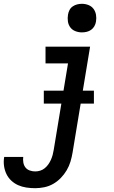

<svg xmlns="http://www.w3.org/2000/svg" viewBox="-78 -775 598 1008"><path d="M107 213Q83 213 60 209.5Q37 206 17 197Q-3 188 -19 173Q-35 158 -44.5 138Q-54 118 -57 95Q-60 72 -56 49Q-56 49 -56 49Q-56 49 -56 49H44Q44 49 44 49Q44 49 44 49Q42 63 44.5 78Q47 93 55.5 104Q64 115 78 120Q92 125 107 125Q120 125 133 121Q146 117 157 108Q168 99 176 87.5Q184 76 189.5 63.5Q195 51 198.5 38Q202 25 204 12L279 -442H161V-530H395L303 26Q299 50 292 73.5Q285 97 272 119Q259 141 241 159.5Q223 178 201 190.5Q179 203 154.5 208Q130 213 107 213ZM352 -605Q334 -605 317.5 -611.5Q301 -618 291 -631.5Q281 -645 278.5 -662.5Q276 -680 279 -698Q281 -711 287 -722.5Q293 -734 304 -741.5Q315 -749 327.5 -752Q340 -755 352 -755Q370 -755 386.5 -748.5Q403 -742 413 -728.5Q423 -715 426 -697.5Q429 -680 426 -662Q424 -649 417.5 -637.5Q411 -626 400.5 -618.5Q390 -611 377.5 -608Q365 -605 352 -605ZM152 -231V-299H415V-231Z"/></svg>

Font: Iosevka Curly Semibold Oblique
Style: Regular
Weight: 600
Italic angle: -9°
Monospace: yes
Designer: Belleve Invis
Foundry: Belleve Invis
Version: Version 11.1.0; ttfautohint (v1.8.3)